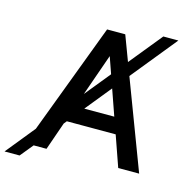

<svg xmlns="http://www.w3.org/2000/svg" viewBox="-207 -861 992 1042"><g transform="rotate(15 289.5 -340.0)"><path d="M667 -752.9H582.5L433.1 -569.3L379.9 -710.9H277.8L43.9 -90.3L-88.4 72.8H-3.9L55.7 0H127.9L182.6 -156.7L195.8 -172.9H470.2L530.8 0H648.4L460 -498ZM269.5 -263.7 387.2 -408.7 438 -263.7ZM246.6 -339.8 329.1 -574.7 361.8 -481.4Z"/></g></svg>

Font: Bert Sans Medium
Style: Regular
Weight: 500
Designer: Christian Robertson (Google), Cristiano Sobral
Foundry: Google, Cristiano Sobral
Version: Version 3.101